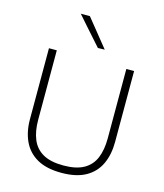

<svg xmlns="http://www.w3.org/2000/svg" viewBox="-139 -1073 1009 1184"><g transform="rotate(15 366.0 -480.5)"><path d="M366 9.5Q271 9.5 211 -24.2Q151 -58 122.2 -119Q93.5 -180 93.5 -260Q93.5 -282 93.5 -316Q93.5 -350 93.5 -391Q93.5 -432 93.5 -475Q93.5 -541 93.5 -597Q93.5 -653 93.5 -713H143.5Q143.5 -653 143.5 -597Q143.5 -541 143.5 -475V-269Q143.5 -197 165 -145Q186.5 -93 235.2 -65.2Q284 -37.5 366 -37.5Q447.5 -37.5 496.2 -65.2Q545 -93 566.2 -145Q587.5 -197 587.5 -270V-475Q587.5 -541 587.5 -597Q587.5 -653 587.5 -713H637Q637 -653 637 -597Q637 -541 637 -475Q637 -432 637 -390.8Q637 -349.5 637 -315.5Q637 -281.5 637 -260Q637 -180 608.8 -119Q580.5 -58 520.5 -24.2Q460.5 9.5 366 9.5ZM384.5 -792.5Q359 -821.5 333 -850.5Q307 -879.5 280.8 -909.2Q254.5 -939 228 -969.5H286Q321 -926 356.8 -881.8Q392.5 -837.5 428 -793.5Z"/></g></svg>

Font: Commissioner Thin ExtraLight
Style: Regular
Weight: 250
Version: Version 1.000